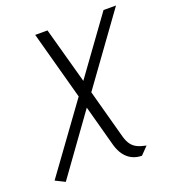

<svg xmlns="http://www.w3.org/2000/svg" viewBox="-149 -600 819 911"><g transform="rotate(-20 261.0 -144.0)"><path d="M357 97 289 -153 540 -500H477L272 -217L194 -500H132L226 -155L-18 181L30 205L244 -92L301 118Q310 149 326 170Q342 191 364 201.5Q386 212 412 212L449 174Q423 169 405 160.5Q387 152 375.5 136.5Q364 121 357 97Z"/></g></svg>

Font: Advent Pro
Style: Italic
Weight: 400
Italic angle: -12°
Designer: VivaRado, Andreas Kalpakidis
Foundry: VivaRado, Andreas Kalpakidis
Version: Version 3.000